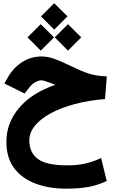

<svg xmlns="http://www.w3.org/2000/svg" viewBox="-20 -820 698 1171"><path d="M230 -720.2 310.5 -800.3 391.6 -720.2 310.5 -639.2ZM314 -592.3 394.5 -672.4 475.6 -592.3 394.5 -511.2ZM147.9 -592.3 228.5 -672.4 309.6 -592.3 228.5 -511.2ZM317.4 -302.7Q311 -305.2 304.7 -307.9Q298.3 -310.5 292.5 -312.5Q245.1 -330.1 232.9 -330.1Q214.8 -330.1 194.1 -317.9Q173.3 -305.7 158.2 -285.6L129.9 -249.5L6.8 -311L29.8 -351.1Q62.5 -407.7 115.7 -441.7Q168.9 -475.6 233.4 -475.6Q271 -475.6 310.5 -461.4Q350.1 -447.3 394 -425.8Q438.5 -404.3 469.7 -390.9Q501 -377.4 526.1 -369.9Q551.3 -362.3 575.9 -358.9Q600.6 -355.5 631.3 -354L620.6 -215.8Q521 -208 436.8 -185.5Q352.5 -163.1 290 -129.4Q227.5 -95.7 193.1 -53.5Q158.7 -11.2 158.7 36.6Q158.7 110.8 211.2 149.7Q263.7 188.5 389.6 188.5Q450.2 188.5 498.3 178Q546.4 167.5 596.7 144L630.9 283.7Q574.7 310.5 516.8 320.6Q459 330.6 382.8 330.6Q280.8 330.6 198.2 300.3Q115.7 270 67.4 206.8Q19 143.6 19 44.4Q19 -70.8 96.9 -162.4Q174.8 -253.9 317.4 -302.7Z"/></svg>

Font: Vazir Black WOL
Style: Black-WOL
Weight: 900
Designer: Saber Rastikerdar
Foundry: Saber Rastikerdar
Version: Version 30.0.0